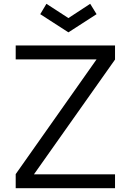

<svg xmlns="http://www.w3.org/2000/svg" viewBox="-20 -989 687 1009"><path d="M224 -969 339.5 -894 454 -969 487.5 -914.5 339.5 -819 191.5 -914.5ZM584.5 -73V0H62.5V-74L487.5 -677H62.5V-750H584.5V-676L158.5 -73Z"/></svg>

Font: Russisch Sans
Style: Regular
Weight: 400
Designer: Michael Sharanda (font) & Cristiano Sobral (main changes)
Foundry: Michael Sharanda
Version: Version 2.00;October 25, 2020;FontCreator 13.0.0.2681 64-bit